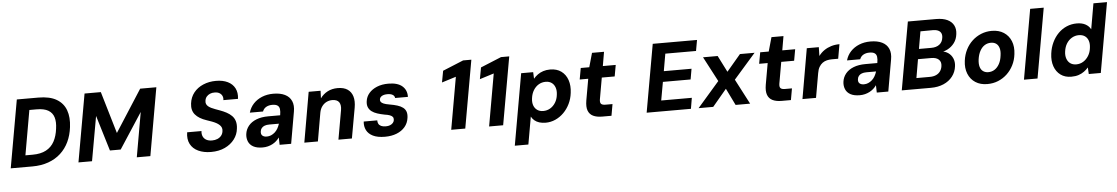

<svg xmlns="http://www.w3.org/2000/svg" viewBox="-41 -1237 11485 1974"><g transform="rotate(-5 5701.5 -250.0)"><path d="M26 0 150 -700H372Q489 -700 559 -659Q629 -618 656 -544Q683 -470 670 -369Q660 -286 628 -218.5Q596 -151 542.5 -102Q489 -53 415 -26.5Q341 0 248 0ZM188 -120H262Q346 -120 401.5 -149.5Q457 -179 487 -234.5Q517 -290 526 -366Q536 -435 521.5 -482.5Q507 -530 464 -555.5Q421 -581 343 -581H269Z M725 0 849 -700H1017L1145 -267L1423 -700H1590L1467 0H1327L1408 -461L1169 -94H1058L947 -460L865 0Z M2093 12Q2018 12 1962 -14Q1906 -40 1880 -90Q1854 -140 1865 -211H2013Q2009 -180 2019.5 -156Q2030 -132 2054 -118.5Q2078 -105 2113 -105Q2144 -105 2169 -115.5Q2194 -126 2209.5 -145.5Q2225 -165 2228 -192Q2231 -212 2225 -227.5Q2219 -243 2205 -256Q2191 -269 2171.5 -279.5Q2152 -290 2127.5 -299Q2103 -308 2076 -317Q1997 -343 1959.5 -387.5Q1922 -432 1931 -502Q1939 -567 1976.5 -614Q2014 -661 2074 -686.5Q2134 -712 2206 -712Q2277 -712 2327 -687.5Q2377 -663 2400.5 -617.5Q2424 -572 2416 -508H2265Q2269 -532 2260 -551.5Q2251 -571 2231.5 -582.5Q2212 -594 2183 -594Q2156 -595 2134 -585.5Q2112 -576 2098 -559Q2084 -542 2081 -517Q2078 -498 2084 -484Q2090 -470 2102.5 -459.5Q2115 -449 2133 -440Q2151 -431 2173.5 -423Q2196 -415 2220 -406Q2256 -393 2287 -376.5Q2318 -360 2341 -337Q2364 -314 2374 -281Q2384 -248 2378 -204Q2372 -144 2335 -95Q2298 -46 2236.5 -17Q2175 12 2093 12Z M2625 12Q2566 12 2529.5 -8Q2493 -28 2478.5 -63Q2464 -98 2469 -139Q2475 -187 2505 -224Q2535 -261 2587 -281.5Q2639 -302 2711 -302H2833Q2840 -341 2836.5 -366Q2833 -391 2815 -403.5Q2797 -416 2761 -416Q2725 -416 2698.5 -401Q2672 -386 2661 -356H2525Q2540 -409 2576 -447.5Q2612 -486 2664.5 -507.5Q2717 -529 2781 -529Q2853 -529 2901 -505.5Q2949 -482 2969 -436.5Q2989 -391 2977 -326L2920 0H2801L2799 -76Q2785 -56 2767 -40Q2749 -24 2727 -12.5Q2705 -1 2679.5 5.5Q2654 12 2625 12ZM2678 -96Q2701 -96 2722 -105Q2743 -114 2761 -130Q2779 -146 2791.5 -168Q2804 -190 2812 -215V-217H2713Q2685 -217 2665 -209.5Q2645 -202 2633.5 -187.5Q2622 -173 2620 -154Q2616 -125 2632 -110.5Q2648 -96 2678 -96Z M3056 0 3146 -517H3269L3266 -439Q3296 -481 3341.5 -505Q3387 -529 3446 -529Q3509 -529 3547.5 -503Q3586 -477 3600.5 -429Q3615 -381 3603 -313L3547 0H3408L3461 -300Q3470 -353 3450 -382Q3430 -411 3379 -411Q3348 -411 3320.5 -397.5Q3293 -384 3273.5 -357.5Q3254 -331 3247 -293L3196 0Z M3888 12Q3812 12 3765 -11Q3718 -34 3698 -73.5Q3678 -113 3683 -163H3823Q3822 -144 3830 -128Q3838 -112 3857 -103Q3876 -94 3905 -94Q3931 -94 3949.5 -101.5Q3968 -109 3979.5 -122Q3991 -135 3993 -152Q3995 -173 3985.5 -184.5Q3976 -196 3955.5 -203.5Q3935 -211 3904 -215Q3863 -223 3829 -234Q3795 -245 3772 -262.5Q3749 -280 3738 -305.5Q3727 -331 3732 -368Q3738 -415 3769 -451Q3800 -487 3851 -508Q3902 -529 3969 -529Q4064 -529 4112 -487.5Q4160 -446 4158 -376H4026Q4024 -398 4004 -410Q3984 -422 3950 -422Q3914 -422 3892.5 -409Q3871 -396 3869 -374Q3867 -360 3875 -349Q3883 -338 3903.5 -329.5Q3924 -321 3960 -315Q4008 -307 4043 -296Q4078 -285 4100 -268Q4122 -251 4131 -226Q4140 -201 4135 -163Q4128 -108 4095 -69Q4062 -30 4009 -9Q3956 12 3888 12Z M4572 0 4667 -539 4520 -493 4542 -612 4756 -700H4841L4717 0Z M4963 0 5058 -539 4911 -493 4933 -612 5147 -700H5232L5108 0Z M5209 220 5339 -517H5463L5466 -449Q5485 -472 5510 -490Q5535 -508 5567 -518.5Q5599 -529 5638 -529Q5707 -529 5753 -495.5Q5799 -462 5819 -403.5Q5839 -345 5829 -271Q5822 -211 5797 -159.5Q5772 -108 5733.5 -69.5Q5695 -31 5647 -9.5Q5599 12 5547 12Q5510 12 5481 3Q5452 -6 5431.5 -23.5Q5411 -41 5399 -64L5349 220ZM5532 -110Q5571 -110 5603.5 -129Q5636 -148 5658 -183Q5680 -218 5685 -264Q5691 -307 5679.5 -339.5Q5668 -372 5643 -389.5Q5618 -407 5582 -407Q5542 -407 5509.5 -387.5Q5477 -368 5455.5 -333Q5434 -298 5428 -251Q5422 -208 5433.5 -176.5Q5445 -145 5470.5 -127.5Q5496 -110 5532 -110Z M6130 0Q6074 0 6037 -18Q6000 -36 5985.5 -75Q5971 -114 5982 -179L6021 -400H5933L5954 -517H6042L6083 -662H6207L6182 -517H6315L6294 -400H6161L6122 -178Q6117 -145 6129.5 -132Q6142 -119 6175 -119H6247L6226 0Z M6589 0 6713 -700H7170L7150 -588H6833L6802 -410H7088L7069 -301H6783L6749 -112H7065L7046 0Z M7125 0 7351 -260 7216 -517H7367L7453 -347L7597 -517H7748L7522 -259L7657 0H7507L7422 -174L7276 0Z M7982 0Q7926 0 7889 -18Q7852 -36 7837.5 -75Q7823 -114 7834 -179L7873 -400H7785L7806 -517H7894L7935 -662H8059L8034 -517H8167L8146 -400H8013L7974 -178Q7969 -145 7981.5 -132Q7994 -119 8027 -119H8099L8078 0Z M8197 0 8287 -517H8411L8409 -426Q8434 -460 8467 -482.5Q8500 -505 8539.5 -517Q8579 -529 8625 -529L8599 -381H8535Q8507 -381 8482 -375Q8457 -369 8436.5 -354Q8416 -339 8401.5 -314Q8387 -289 8381 -251L8337 0Z M8788 12Q8729 12 8692.5 -8Q8656 -28 8641.5 -63Q8627 -98 8632 -139Q8638 -187 8668 -224Q8698 -261 8750 -281.5Q8802 -302 8874 -302H8996Q9003 -341 8999.5 -366Q8996 -391 8978 -403.5Q8960 -416 8924 -416Q8888 -416 8861.5 -401Q8835 -386 8824 -356H8688Q8703 -409 8739 -447.5Q8775 -486 8827.5 -507.5Q8880 -529 8944 -529Q9016 -529 9064 -505.5Q9112 -482 9132 -436.5Q9152 -391 9140 -326L9083 0H8964L8962 -76Q8948 -56 8930 -40Q8912 -24 8890 -12.5Q8868 -1 8842.5 5.5Q8817 12 8788 12ZM8841 -96Q8864 -96 8885 -105Q8906 -114 8924 -130Q8942 -146 8954.5 -168Q8967 -190 8975 -215V-217H8876Q8848 -217 8828 -209.5Q8808 -202 8796.5 -187.5Q8785 -173 8783 -154Q8779 -125 8795 -110.5Q8811 -96 8841 -96Z M9222 0 9346 -700H9637Q9708 -700 9753 -678.5Q9798 -657 9818 -618.5Q9838 -580 9831 -528Q9825 -475 9796.5 -437Q9768 -399 9726 -377.5Q9684 -356 9635 -353L9652 -364Q9699 -362 9731.5 -339.5Q9764 -317 9779.5 -280.5Q9795 -244 9789 -200Q9782 -141 9747 -95.5Q9712 -50 9654.5 -25Q9597 0 9523 0ZM9383 -113H9521Q9558 -113 9585.5 -125Q9613 -137 9629.5 -160Q9646 -183 9650 -214Q9656 -257 9630 -281Q9604 -305 9553 -305H9416ZM9435 -409H9562Q9615 -409 9647 -434Q9679 -459 9684 -504Q9688 -531 9679 -550Q9670 -569 9648.5 -579Q9627 -589 9593 -589L9466 -588Z M10105 12Q10033 12 9982 -21Q9931 -54 9907.5 -113Q9884 -172 9894 -247Q9902 -309 9928 -360.5Q9954 -412 9994.5 -449.5Q10035 -487 10086.5 -508Q10138 -529 10196 -529Q10269 -529 10320 -496Q10371 -463 10394.5 -405Q10418 -347 10408 -270Q10401 -209 10375 -157.5Q10349 -106 10308.5 -68Q10268 -30 10216.5 -9Q10165 12 10105 12ZM10125 -109Q10162 -109 10191 -128Q10220 -147 10239.5 -182.5Q10259 -218 10265 -268Q10272 -314 10262.5 -345.5Q10253 -377 10231 -392.5Q10209 -408 10177 -408Q10141 -408 10112 -389.5Q10083 -371 10063.5 -335Q10044 -299 10037 -249Q10031 -203 10040 -172Q10049 -141 10071.5 -125Q10094 -109 10125 -109Z M10483 0 10610 -720H10750L10623 0Z M10971 12Q10906 12 10861 -21Q10816 -54 10796 -111.5Q10776 -169 10786 -243Q10794 -305 10819 -357.5Q10844 -410 10882 -448.5Q10920 -487 10969 -508Q11018 -529 11074 -529Q11127 -529 11163 -509.5Q11199 -490 11217 -456L11263 -720H11403L11276 0H11152L11148 -68Q11130 -47 11105 -28.5Q11080 -10 11047.5 1Q11015 12 10971 12ZM11033 -110Q11073 -110 11105.5 -130Q11138 -150 11160 -185.5Q11182 -221 11187 -267Q11193 -310 11182 -341.5Q11171 -373 11146 -390Q11121 -407 11084 -407Q11045 -407 11012 -387.5Q10979 -368 10957.5 -333.5Q10936 -299 10930 -252Q10924 -210 10935.5 -177.5Q10947 -145 10972 -127.5Q10997 -110 11033 -110Z"/></g></svg>

Font: DM Sans 11pt ExtraBold
Style: Italic
Weight: 800
Italic angle: -10°
Version: Version 4.004;gftools[0.9.30]